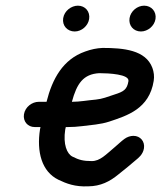

<svg xmlns="http://www.w3.org/2000/svg" viewBox="-20 -654 569 677"><path d="M432.9 -368C428.1 -337.9 415.8 -330.9 383.3 -320.6C360.4 -312.9 340.4 -305 318.4 -302.9C287.3 -300.2 262.3 -295.1 233.5 -295C251 -359.7 273.6 -392.7 329.9 -396C363.7 -395.9 436.7 -392.4 432.9 -368ZM121.1 -198C108.7 -118.9 126.9 -48.8 186 -20.2C214.1 -6.7 244.4 5.2 291.2 3C334.6 2.7 367.3 -14.1 397 -38.6C418.5 -55.5 444.2 -76.7 462.2 -92.3C466.3 -95.9 484.1 -108.6 487.6 -131C491.4 -155.3 474.8 -175 450.5 -175C439.8 -175 428.3 -171.2 418.8 -164.2C405.6 -154.5 401 -148.9 384.4 -135C353.6 -109.2 333 -86 303.5 -86C273.6 -86 258.2 -90.2 235.6 -101.7C216 -111.5 202 -145 210 -197.2C210.3 -198.4 211.3 -202.8 212 -206H219.4C235.9 -206 252.3 -207.1 269.2 -209.2C299.7 -213.3 333.7 -214.8 365.7 -225.4C427.8 -246.2 506.4 -269.8 522 -369C524.5 -384.8 522.6 -400.3 517.3 -414.7C493.8 -477.9 415.3 -485 341.8 -485C321 -484.2 301.1 -479.9 280.4 -472.4C201.6 -444.8 164.4 -375.7 144.1 -295H116.4C93.3 -295 68.6 -277 64.5 -251C60.6 -226.2 77.6 -206 102.4 -206H122.8C122.4 -204 121.5 -200.5 121.1 -198ZM436.8 -590C432.7 -564.3 450.6 -543 476.9 -543C500.8 -543 524.4 -562 528.3 -587C532.3 -612.7 514.4 -634 488.2 -634C464.3 -634 440.7 -615 436.8 -590ZM202.8 -590C198.5 -563 218.1 -543 243.4 -543C267.7 -543 290.5 -562.7 294.3 -587C298.4 -613 280.6 -634 254.7 -634C231.6 -634 206.9 -616 202.8 -590Z"/></svg>

Font: Just Breathe
Style: BdObl3
Weight: 400
Foundry: Cannot Into Space Fonts
Version: Version 0.72